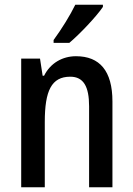

<svg xmlns="http://www.w3.org/2000/svg" viewBox="-20 -786 559 806"><path d="M412 -757V-766H296C274 -721 240 -666 205 -618V-606H271C315 -643 385 -717 412 -757ZM299 -550C243 -550 192 -522 165 -468H159L148 -540H69V0H168V-274C168 -405 196 -464 275 -464C331 -464 354 -422 354 -340V0H452V-360C452 -489 398 -550 299 -550Z"/></svg>

Font: Noto Sans Sinhala UI Condensed Medium
Style: Regular
Weight: 500
Width: 3
Designer: Jelle Bosma - Monotype Design Team
Foundry: Monotype Imaging Inc.
Version: Version 2.006